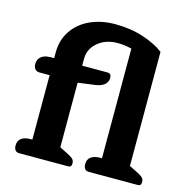

<svg xmlns="http://www.w3.org/2000/svg" viewBox="-106 -824 909 927"><g transform="rotate(15 348.5 -361.0)"><path d="M44 -33Q44 -56 60.5 -68Q77 -80 106 -80H115V-402H63Q50 -402 42 -411.5Q34 -421 34 -437Q34 -461 51 -474Q68 -487 96 -487H115V-515Q115 -579 147.5 -626Q180 -673 235 -697.5Q290 -722 358 -722Q436 -722 500.5 -700.5Q565 -679 603 -649V-79L639 -61Q662 -50 671 -41.5Q680 -33 680 -19Q680 -9 676 -4.5Q672 0 662 0H419Q392 0 392 -33Q392 -56 408.5 -68Q425 -80 454 -80H463V-628Q427 -637 393 -637Q334 -637 294.5 -604Q255 -571 255 -521V-487H381Q401 -487 401 -465Q401 -443 384 -429.5Q367 -416 330 -412L255 -402V-79L291 -61Q314 -50 323 -41.5Q332 -33 332 -19Q332 -9 328 -4.5Q324 0 314 0H71Q44 0 44 -33Z"/></g></svg>

Font: Maitree
Style: Bold
Weight: 700
Designer: CadsonDemak Team
Foundry: CadsonDemak
Version: Version 1.002